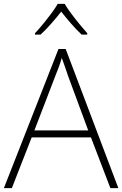

<svg xmlns="http://www.w3.org/2000/svg" viewBox="-20 -968 630 988"><path d="M548 0 448 -261H143L41 0H0L281 -716H318L589 0ZM330 -578Q325 -595 316 -619.5Q307 -644 298 -670Q291 -646 282 -621.5Q273 -597 265 -578L157 -297H434ZM313 -948Q325 -927 345.5 -899.5Q366 -872 388.5 -844.5Q411 -817 429 -797V-790H400Q373 -815 345 -847.5Q317 -880 295 -908Q273 -880 244.5 -847.5Q216 -815 189 -790H160V-797Q179 -817 201.5 -844.5Q224 -872 244.5 -899.5Q265 -927 277 -948Z"/></svg>

Font: Noto Sans Khmer UI ExtraLight
Style: Regular
Weight: 200
Designer: Danh Hong and the Monotype Design Team
Foundry: Monotype Imaging Inc.
Version: Version 2.002; ttfautohint (v1.8.4.7-5d5b)